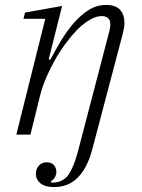

<svg xmlns="http://www.w3.org/2000/svg" viewBox="-20 -544 572 776"><path d="M199 212Q161 212 143 196.5Q125 181 125 159Q125 139 137 125.5Q149 112 169 112Q189 112 198.5 124Q208 136 208 151Q208 160 203 170.5Q198 181 186 188L188 194H194Q236 193 257.5 161Q279 129 295 68L422 -418Q426 -431 426 -444Q426 -479 391 -479Q369 -479 344 -464.5Q319 -450 292 -424Q270 -401 247 -370.5Q224 -340 204 -305Q184 -270 167.5 -232Q151 -194 142 -158L103 0H46L163 -468H75L81 -493L231 -520L177 -305L183 -302Q202 -338 225.5 -377.5Q249 -417 277 -449.5Q305 -482 337.5 -503Q370 -524 409 -524Q448 -524 465.5 -504Q483 -484 483 -452Q483 -441 481 -430Q479 -419 476 -407L352 63Q333 134 295 173Q257 212 199 212Z"/></svg>

Font: IBM Plex Serif Light
Style: Italic
Weight: 300
Italic angle: -14°
Designer: Mike Abbink, Paul van der Laan, Pieter van Rosmalen
Foundry: Bold Monday
Version: Version 3.001